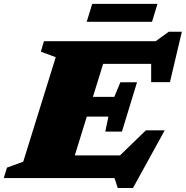

<svg xmlns="http://www.w3.org/2000/svg" viewBox="-50 -920 960 992"><path d="M558.5 51.5 541.5 0H-30.5L-14 -54L70 -84.5L238 -624.5L161 -653L177 -707H754L822 -756H889.5L828 -495.5H731V-590H483L430 -419.5H540.5L572 -495H658L580 -240H494L510 -317.5H398.5L336.5 -117H570L703.5 -246.5H801L637 51.5ZM398 -807.5 426.5 -900H763.5L735.5 -807.5Z"/></svg>

Font: Newsreader Caption ExtraBold
Style: Italic
Weight: 800
Italic angle: -17°
Designer: Hugues Gentile
Foundry: Production Type
Version: Version 1.001